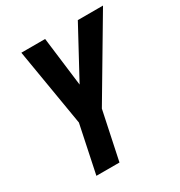

<svg xmlns="http://www.w3.org/2000/svg" viewBox="-169 -833 894 951"><g transform="rotate(-30 278.5 -357.0)"><path d="M107 0 164 -272 90 -714H226L261 -433L413 -714H557L297 -275L239 0Z"/></g></svg>

Font: Noto Sans Condensed
Style: Bold Italic
Weight: 700
Width: 3
Italic angle: -12°
Designer: Monotype Design Team
Foundry: Monotype Imaging Inc.
Version: Version 2.013; ttfautohint (v1.8.4.7-5d5b)